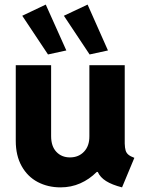

<svg xmlns="http://www.w3.org/2000/svg" viewBox="-20 -810 630 838"><path d="M48.8 -195.3V-525.4H203.1V-215.8Q203.1 -171.4 226.1 -147.2Q249 -123 285.2 -123Q323.2 -123 346.9 -148.2Q370.6 -173.3 370.1 -215.8V-525.4H524.4V-183.6Q524.9 -164.6 528.3 -153.3Q531.7 -142.1 540.5 -134.8Q549.3 -127.4 566.4 -121.1L512.7 7.8Q468.8 -3.4 442.9 -19.8Q417 -36.1 406.7 -59.6H402.3Q370.1 -27.3 330.3 -9.8Q290.5 7.8 244.1 7.8Q189 7.8 144.5 -15.6Q100.1 -39.1 74.5 -85Q48.8 -130.9 48.8 -195.3ZM258.8 -741.2 362.3 -790 451.2 -589.8 371.1 -572.3ZM77.1 -741.2 179.7 -790 269.5 -589.8 189.5 -572.3Z"/></svg>

Font: Reddit Sans Fudge ExtraBold
Style: Regular
Weight: 800
Designer: Stephen Hutchings
Foundry: Reddit
Version: Version 1.011